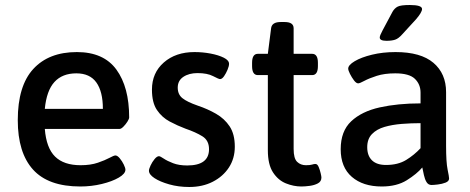

<svg xmlns="http://www.w3.org/2000/svg" viewBox="-20 -738 1879 767"><path d="M301 7Q173 7 112 -60.5Q51 -128 51 -258Q51 -395 113 -462.5Q175 -530 287 -530Q394 -530 445 -460Q496 -390 496 -269Q496 -263 489 -252Q482 -241 473 -232Q464 -223 458 -223H159Q165 -147 200 -112.5Q235 -78 302 -78Q342 -78 371 -88Q400 -98 417.5 -107.5Q435 -117 441 -117Q449 -117 458.5 -105.5Q468 -94 474.5 -80.5Q481 -67 481 -60Q481 -44 454.5 -28.5Q428 -13 386.5 -3Q345 7 301 7ZM159 -303H391Q391 -372 365 -408.5Q339 -445 285 -445Q229 -445 197.5 -410.5Q166 -376 159 -303Z M736 9Q693 9 656 -1.5Q619 -12 597 -26.5Q575 -41 575 -56Q575 -63 581.5 -77Q588 -91 597.5 -102.5Q607 -114 615 -114Q620 -114 634 -104.5Q648 -95 671.5 -86Q695 -77 728 -77Q815 -77 815 -142Q815 -177 788.5 -193.5Q762 -210 721 -224Q689 -236 658 -252.5Q627 -269 607 -298.5Q587 -328 587 -380Q587 -447 634.5 -488.5Q682 -530 757 -530Q790 -530 821.5 -524Q853 -518 874 -507.5Q895 -497 895 -483Q895 -474 889 -459.5Q883 -445 875 -433.5Q867 -422 859 -422Q854 -422 831 -434Q808 -446 769 -446Q735 -446 712.5 -431Q690 -416 690 -388Q690 -361 708.5 -346Q727 -331 770 -316Q809 -303 843 -283.5Q877 -264 897.5 -233Q918 -202 918 -152Q918 -105 894.5 -69Q871 -33 830 -12Q789 9 736 9Z M1184 7Q1153 7 1122 -5.5Q1091 -18 1070.5 -49.5Q1050 -81 1050 -138V-438H1010Q987 -438 987 -474V-487Q987 -523 1010 -523H1050L1063 -625Q1066 -650 1101 -650H1117Q1153 -650 1153 -625V-523H1227Q1250 -523 1250 -487V-474Q1250 -438 1227 -438H1153V-143Q1153 -105 1167 -91.5Q1181 -78 1202 -78Q1219 -78 1226.5 -80.5Q1234 -83 1240 -83Q1248 -83 1253 -71Q1258 -59 1261 -46Q1264 -33 1264 -29Q1264 -13 1250 -5.5Q1236 2 1217 4.5Q1198 7 1184 7Z M1524 -575Q1497 -575 1497 -588Q1497 -593 1500 -599.5Q1503 -606 1508 -616L1548 -691Q1556 -705 1568.5 -711.5Q1581 -718 1617 -718Q1666 -718 1666 -702Q1666 -689 1642 -661L1587 -601Q1572 -584 1558.5 -579.5Q1545 -575 1524 -575ZM1505 7Q1430 7 1385.5 -31.5Q1341 -70 1341 -142Q1341 -214 1383 -253.5Q1425 -293 1497 -309Q1569 -325 1660 -325V-368Q1660 -401 1637.5 -423Q1615 -445 1559 -445Q1516 -445 1485 -435Q1454 -425 1435.5 -415Q1417 -405 1411 -405Q1403 -405 1394 -417Q1385 -429 1378 -443Q1371 -457 1371 -464Q1371 -478 1397 -493.5Q1423 -509 1466 -519.5Q1509 -530 1560 -530Q1661 -530 1711.5 -487Q1762 -444 1762 -370V-156Q1762 -90 1768 -61Q1774 -32 1774 -25Q1774 -14 1760 -8.5Q1746 -3 1729 -1Q1712 1 1704 1Q1691 1 1684 -10.5Q1677 -22 1673.5 -38.5Q1670 -55 1667 -69Q1645 -43 1605 -18Q1565 7 1505 7ZM1522 -79Q1570 -79 1602.5 -99Q1635 -119 1660 -146V-246Q1622 -246 1584.5 -243Q1547 -240 1516 -231Q1485 -222 1466 -202.5Q1447 -183 1447 -150Q1447 -116 1466 -97.5Q1485 -79 1522 -79Z"/></svg>

Font: Asap Medium
Style: Regular
Weight: 500
Designer: Pablo Cosgaya
Foundry: Omnibus-Type
Version: Version 3.001; ttfautohint (v1.8.3)